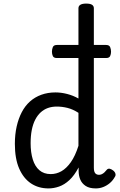

<svg xmlns="http://www.w3.org/2000/svg" viewBox="-20 -1035 670 1072"><path d="M251 17Q195 17 153 -11Q111 -39 87 -94Q63 -149 63 -232Q63 -284 73 -328.5Q83 -373 101.5 -408.5Q120 -444 147.5 -468.5Q175 -493 211 -506Q247 -519 290 -519Q321 -519 354.5 -510.5Q388 -502 418 -485V-989Q418 -1002 429 -1008.5Q440 -1015 461 -1015Q483 -1015 493.5 -1008.5Q504 -1002 504 -989V-99Q504 -77 511.5 -68Q519 -59 533 -59Q541 -59 548.5 -62.5Q556 -66 563 -72.5Q570 -79 578 -89Q585 -95 594 -92.5Q603 -90 612 -83Q622 -75 624.5 -65Q627 -55 621 -47Q610 -27 593.5 -13Q577 1 557 9Q537 17 515 17Q479 17 458 3Q437 -11 428 -33Q419 -55 419 -81Q419 -86 419 -90.5Q419 -95 419 -100Q395 -55 367.5 -29.5Q340 -4 310 6.5Q280 17 251 17ZM151 -235Q151 -184 163 -145Q175 -106 200 -84.5Q225 -63 263 -63Q295 -63 323 -79Q351 -95 375.5 -129.5Q400 -164 418 -221V-405Q387 -425 357 -432.5Q327 -440 297 -440Q270 -440 247.5 -432Q225 -424 207 -407.5Q189 -391 176.5 -366.5Q164 -342 157.5 -309.5Q151 -277 151 -235ZM298 -711Q280 -711 275 -722Q270 -733 270 -746Q270 -760 275 -772Q280 -784 298 -784H572Q590 -784 595 -772Q600 -760 600 -746Q600 -733 595 -722Q590 -711 572 -711Z"/></svg>

Font: Playwrite NG Modern
Style: Regular
Weight: 400
Designer: Veronika Burian, José Scaglione
Foundry: TypeTogether
Version: Version 1.002